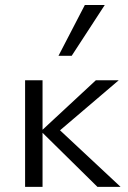

<svg xmlns="http://www.w3.org/2000/svg" viewBox="-20 -726 496 746"><path d="M358.5 0 139.1 -216.1 352.5 -414.2H441.4L187.2 -197.5V-244L448.4 0ZM77.5 0V-414.2H145.3V0ZM207.2 -509.1 309.6 -706.5H387L258.5 -509.1Z"/></svg>

Font: Ysabeau
Style: Bold
Weight: 700
Designer: Christian Thalmann (Catharsis Fonts)
Version: Version 2.000;gftools[0.9.27.dev2+g8671c4b]